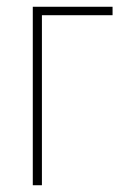

<svg xmlns="http://www.w3.org/2000/svg" viewBox="-20 -548 367 568"><path d="M77 -528V0H104V-503H313V-528Z"/></svg>

Font: Noto Sans Display SemiCondensed Thin
Style: Regular
Weight: 250
Width: 4
Designer: Monotype Design team
Foundry: Monotype Imaging Inc.
Version: 1.000